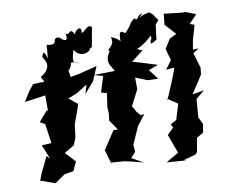

<svg xmlns="http://www.w3.org/2000/svg" viewBox="-87 -895 1219 1039"><g transform="rotate(-10 522.5 -375.0)"><path d="M424 -646C451 -641 483 -616 434 -645L458 -656L477 -762C457 -787 432 -739 417 -741C426 -796 369 -750 383 -734C352 -793 355 -731 330 -753C340 -708 321 -710 294 -737C243 -749 294 -692 219 -710C215 -655 215 -664 212 -636C199 -686 190 -675 185 -646C199 -629 228 -585 157 -544L173 -516L110 -514L81 -477L50 -426L164 -442V-351L160 -363L109 -304L137 -289L152 -182L99 -179L131 -100L114 -118L72 -31L57 7L136 36L192 -3L243 -12L261 -52L266 -61L214 -117L269 -149L285 -188L294 -260C307 -295 320 -329 332 -365L284 -404L333 -423L394 -461L379 -411L432 -473L465 -550L365 -525L317 -516L311 -553C351 -589 303 -605 378 -582C337 -587 341 -600 357 -659C388 -607 442 -631 447 -649ZM782 -646C766 -608 779 -616 809 -635L819 -715L838 -738C804 -780 832 -758 796 -787C729 -777 710 -740 758 -787C727 -788 732 -746 711 -769C675 -743 695 -743 648 -698C628 -718 615 -717 616 -658C611 -671 589 -684 568 -691C586 -639 531 -632 546 -618C565 -628 513 -590 537 -543L558 -507L442 -505L491 -491L464 -405L484 -399L495 -398L484 -322L486 -284L481 -248L519 -192L495 -193L429 -92L432 -87L456 -4L450 -22L522 -17L560 -9L626 8L563 -27L590 -57L587 -96L630 -192L674 -249L654 -247L635 -269L616 -303L660 -388V-453L723 -427L782 -425L740 -479L793 -499C749 -513 705 -527 659 -540L726 -592C685 -597 731 -597 685 -604C678 -591 742 -619 782 -662C796 -677 762 -669 804 -607ZM920 0 933 -74 970 -95 978 -141 959 -181 967 -281 1014 -320 950 -309 987 -365 1014 -408 1018 -444 993 -528 1026 -548 994 -547 1003 -598 1026 -678 1001 -687 1045 -733 989 -755 977 -754 872 -766 866 -706 920 -647 881 -627 849 -576 867 -512 832 -465 878 -469 868 -440 857 -411 810 -300V-310L865 -273L839 -188L805 -169L816 -151L780 -116L818 -12L748 29L857 37L842 33L912 13Z"/></g></svg>

Font: Asimov Aggro
Style: It
Weight: 500
Designer: Google
Version: Version 2.000980; 2014